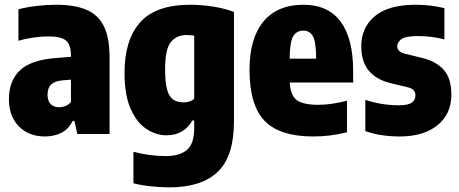

<svg xmlns="http://www.w3.org/2000/svg" viewBox="-20 -578 1979 828"><path d="M173.5 10.5Q104.5 10.5 61.5 -33Q18.5 -76.5 18.5 -150.5Q18.5 -230.5 67.2 -275.8Q116 -321 229 -328.5L286 -333V-338.5Q286 -384.5 265 -402.8Q244 -421 188 -421Q159 -421 125 -416.2Q91 -411.5 59.5 -402V-538Q95.5 -547.5 139 -552.5Q182.5 -557.5 222 -557.5Q302 -557.5 353 -535.8Q404 -514 428.2 -464.2Q452.5 -414.5 452.5 -330.5V0H313.5L301 -56.5H293.5Q275 -20 243.8 -4.8Q212.5 10.5 173.5 10.5ZM185 -170Q185 -142.5 198.8 -129Q212.5 -115.5 235 -115.5Q247.5 -115.5 261 -120.2Q274.5 -125 286 -138V-234.5L250 -231.5Q185 -227 185 -170Z M709.5 230Q675 230 633.5 225.8Q592 221.5 555.5 212.5V76.5Q625 95 694 95Q755.5 95 786.5 68.2Q817.5 41.5 817.5 -25.5V-58.5H809.5Q793.5 -28.5 765 -11.5Q736.5 5.5 698 5.5Q653 5.5 611.2 -22Q569.5 -49.5 543.2 -109Q517 -168.5 517 -264Q517 -406 584.5 -481.8Q652 -557.5 801 -557.5Q847.5 -557.5 897.8 -549.8Q948 -542 989 -526.5V-56Q989 96.5 918.8 163.2Q848.5 230 709.5 230ZM772.5 -136.5Q800.5 -136.5 817.5 -152V-424Q810.5 -425 801.8 -426Q793 -427 785 -427Q741 -427 716.5 -396.2Q692 -365.5 692 -279.5Q692 -221 701 -190.2Q710 -159.5 728 -148Q746 -136.5 772.5 -136.5Z M1331.5 10.5Q1186 10.5 1121 -57Q1056 -124.5 1056 -277Q1056 -412.5 1116 -485Q1176 -557.5 1288.5 -557.5Q1395 -557.5 1449 -484.5Q1503 -411.5 1503 -271.5V-222H1229.5Q1232.5 -167.5 1259.2 -146.8Q1286 -126 1353.5 -126Q1383 -126 1413.8 -130.8Q1444.5 -135.5 1476.5 -143.5V-7.5Q1437 2 1402.8 6.2Q1368.5 10.5 1331.5 10.5ZM1288 -446Q1259.5 -446 1244.8 -422.2Q1230 -398.5 1229 -325H1343.5Q1343 -398.5 1329.2 -422.2Q1315.5 -446 1288 -446Z M1704 10.5Q1664 10.5 1627 5Q1590 -0.5 1555.5 -12.5V-147.5Q1588 -136.5 1624.8 -130.2Q1661.5 -124 1700.5 -124Q1740.5 -124 1756 -135.5Q1771.5 -147 1771.5 -166.5Q1771.5 -181.5 1763.5 -189.2Q1755.5 -197 1739.5 -201.5L1664 -219.5Q1604 -234 1571 -272.5Q1538 -311 1538 -379.5Q1538 -460 1597.2 -508.8Q1656.5 -557.5 1772 -557.5Q1807.5 -557.5 1838.5 -553.5Q1869.5 -549.5 1896.5 -543V-408Q1842 -422.5 1781.5 -422.5Q1729 -422.5 1711 -409Q1693 -395.5 1693 -379Q1693 -355 1725.5 -346.5L1801 -328Q1862 -313 1894.2 -276.2Q1926.5 -239.5 1926.5 -170Q1926.5 -86 1866.5 -37.8Q1806.5 10.5 1704 10.5Z"/></svg>

Font: Encode Sans Cnd XBd
Style: Regular
Weight: 800
Width: 3
Designer: Multiple Designers
Foundry: Impallari Type
Version: Version 3.002; ttfautohint (v1.8.3) -l 8 -r 50 -G 200 -x 14 